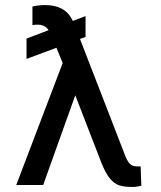

<svg xmlns="http://www.w3.org/2000/svg" viewBox="-20 -738 641 766"><path d="M321.3 -590.8 85.9 -502.9V-584L321.3 -673.8ZM152.3 0H44.9L244.1 -523.4L311.5 -519.5L286.1 -374ZM277.3 -638.7 480.5 -114.3Q486.3 -99.6 492.7 -90.8Q499 -82 506.8 -78.1Q514.6 -74.2 524.4 -74.2Q533.2 -74.2 541 -74.2L543.9 2.9Q534.2 5.9 515.6 7.8H505.9Q474.6 7.8 454.6 1Q434.6 -5.9 418 -26.4Q401.4 -46.9 384.8 -87.9L239.3 -463.9L185.5 -595.7Q175.8 -620.1 162.6 -629.9Q149.4 -639.6 130.9 -639.6Q114.3 -639.6 109.4 -637.7V-711.9Q115.2 -713.9 130.9 -715.8Q146.5 -717.8 157.2 -717.8Q191.4 -717.8 214.8 -708.5Q238.3 -699.2 252.9 -682.1Q267.6 -665 277.3 -638.7Z"/></svg>

Font: WEMIX Pretendard Variable
Style: Regular
Weight: 400
Designer: Base glyphs from Inter by Rasmus Andersson; Hangeul glyphs from Noto Sans CJK(Source Han Sans) by Jang Soo-young and Kan
Foundry: Kil Hyung-jin
Version: Version 1.000;Glyphs 3.2 (3208)